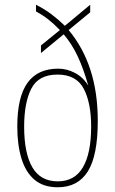

<svg xmlns="http://www.w3.org/2000/svg" viewBox="-20 -781 486 811"><path d="M224 10Q163 10 125.5 -22Q88 -54 70.5 -112Q53 -170 53 -246Q53 -371 96 -431Q139 -491 226 -491Q263 -491 297.5 -472.5Q332 -454 353 -419Q333 -490 308.5 -542.5Q284 -595 249 -636L153 -557V-589L233 -654Q208 -680 184.5 -698.5Q161 -717 132 -733V-761Q169 -742 197 -721Q225 -700 254 -672L361 -761V-729L270 -654Q331 -581 362 -485.5Q393 -390 393 -270Q393 -124 351 -57Q309 10 224 10ZM224 -15Q295 -15 330 -74Q365 -133 365 -246Q365 -347 333.5 -406.5Q302 -466 223 -466Q143 -466 112.5 -407Q82 -348 82 -246Q82 -134 116.5 -74.5Q151 -15 224 -15Z"/></svg>

Font: Noto Serif Ethiopic Condensed Thin
Style: Regular
Weight: 100
Width: 3
Designer: Monotype Design Team
Foundry: Monotype Imaging Inc.
Version: Version 2.102; ttfautohint (v1.8.4.7-5d5b)